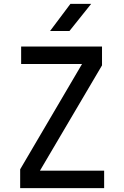

<svg xmlns="http://www.w3.org/2000/svg" viewBox="-20 -970 640 990"><path d="M238 -810H338L450 -950H343ZM84 0H517V-90H186L506 -633V-730H89V-640H403L84 -97Z"/></svg>

Font: JetBrains Mono Medium
Style: Regular
Weight: 436
Monospace: yes
Designer: Philipp Nurullin, Konstantin Bulenkov
Foundry: JetBrains
Version: Version 2.305